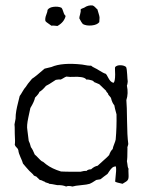

<svg xmlns="http://www.w3.org/2000/svg" viewBox="-20 -672 539 702"><path d="M343 -591Q335 -581 315.5 -579Q296 -577 283 -584Q278 -589 270 -605Q270 -610 273 -620Q276 -630 275 -638Q277 -640 288 -644Q302 -654 319 -652Q324 -650 329 -644.5Q334 -639 336 -638Q337 -634 340.5 -623Q344 -612 344 -607.5Q344 -603 343 -591ZM146 -595Q144 -605 149 -617.5Q154 -630 154 -636Q160 -645 176 -647Q192 -649 204 -644Q208 -641 211.5 -629Q215 -617 220 -614Q215 -591 190 -577Q188 -577 180.5 -578Q173 -579 168 -578Q166 -580 157.5 -585.5Q149 -591 146 -595ZM401 -8Q401 -13 403.5 -35.5Q406 -58 403 -64Q395 -63 390 -58.5Q385 -54 380 -46.5Q375 -39 373 -36Q368 -33 360 -26.5Q352 -20 348 -17Q346 -16 340.5 -15.5Q335 -15 332 -14Q314 -2 308 0Q299 3 276.5 5Q254 7 245 10Q229 6 222 10Q208 4 190 5Q166 0 160 0Q159 -2 152 -3.5Q145 -5 143 -8Q141 -8 135.5 -11Q130 -14 126 -14Q124 -15 121 -18.5Q118 -22 116 -23Q115 -26 110 -27.5Q105 -29 104 -30Q102 -34 94 -41Q86 -48 83 -52Q82 -53 75 -61Q68 -69 64 -74Q62 -82 55 -97Q48 -112 47 -123Q46 -128 40.5 -133Q35 -138 34 -143Q36 -152 34 -183Q34 -214 33 -217Q34 -220 35 -227.5Q36 -235 37 -238Q37 -253 39.5 -267Q42 -281 46 -296.5Q50 -312 52 -321Q56 -326 62.5 -337.5Q69 -349 74 -354Q79 -363 97 -384Q110 -392 143 -421Q166 -427 168 -427Q207 -444 280 -436Q304 -431 313 -432Q317 -428 326.5 -423.5Q336 -419 340 -416Q359 -404 367 -402Q370 -399 374.5 -390Q379 -381 383.5 -376Q388 -371 395 -369Q401 -374 401 -400Q401 -404 400.5 -414.5Q400 -425 401 -427Q408 -434 421 -433.5Q434 -433 441 -427Q444 -420 445 -400Q446 -380 447 -375Q447 -373 446.5 -369.5Q446 -366 445.5 -363.5Q445 -361 444 -359Q450 -330 442 -306Q444 -285 444.5 -230.5Q445 -176 449 -146Q449 -143 447 -138Q445 -133 446 -129Q446 -90 444 -83Q445 -80 445.5 -74Q446 -68 447 -63Q448 -58 450 -55Q449 -52 450 -35Q451 -18 447 -14Q446 -10 428 0Q404 -5 401 -8ZM138 -80 149 -71Q170 -55 203 -45Q209 -44 274 -44Q288 -48 296 -47Q302 -53 313 -53Q325 -64 337 -66Q344 -73 358.5 -85.5Q373 -98 379 -105Q384 -120 392 -127Q393 -134 397.5 -145Q402 -156 403 -162Q407 -207 406 -254Q399 -279 398 -287Q390 -296 386 -313Q385 -316 381.5 -319.5Q378 -323 376 -326Q376 -330 372 -333.5Q368 -337 368 -340L343 -364Q330 -369 329 -370Q326 -370 323 -373.5Q320 -377 316 -378Q304 -382 296 -381Q291 -388 277 -390Q263 -392 249.5 -391Q236 -390 223 -392Q219 -391 212 -386.5Q205 -382 201 -381Q197 -382 191 -381Q185 -380 184 -380Q154 -360 148 -358Q135 -342 124 -336Q123 -330 108 -315Q106 -302 91 -277Q90 -272 83.5 -242Q77 -212 80 -197Q84 -166 85 -157Q89 -150 93 -134Q100 -125 107 -107Q112 -103 120 -94.5Q128 -86 132 -83Z"/></svg>

Font: FuturaRenner Light
Style: Regular
Weight: 300
Designer: BSozoo
Foundry: BSozoo
Version: Version 1.001;PS 001.001;hotconv 1.0.70;makeotf.lib2.5.58329